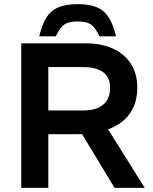

<svg xmlns="http://www.w3.org/2000/svg" viewBox="-20 -910 741 930"><path d="M83 0V-700H396Q472 -700 527.5 -674.5Q583 -649 614 -601Q645 -553 645 -485Q645 -428 624 -385.5Q603 -343 565 -315.5Q527 -288 474.5 -274Q422 -260 359 -260H214V0ZM535 0 365 -281 489 -307 681 0ZM214 -375H385Q446 -375 479.5 -403Q513 -431 513 -484Q513 -536 479.5 -560.5Q446 -585 383 -585H214ZM170 -734Q183 -789 204 -823.5Q225 -858 261.5 -874Q298 -890 356 -890Q415 -890 451 -874Q487 -858 508 -823.5Q529 -789 542 -734H462Q448 -763 434.5 -778.5Q421 -794 403 -800Q385 -806 356 -806Q328 -806 309.5 -800Q291 -794 277.5 -778.5Q264 -763 250 -734Z"/></svg>

Font: REM Medium
Style: Regular
Weight: 500
Designer: Octavio Pardo
Foundry: Ashler Design
Version: Version 1.005;gftools[0.9.28]